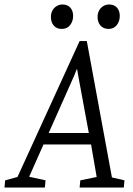

<svg xmlns="http://www.w3.org/2000/svg" viewBox="-67 -836 595 856"><path d="M-47 0 -44 -32 11 -47 288 -653H320L432 -45L488 -32L485 0H288L291 -32L364 -47L339 -192H127L63 -48L136 -32L133 0ZM150 -243H329L282 -497L277 -527H275L263 -497ZM417 -707Q395 -707 381.5 -721.5Q368 -736 368 -761Q368 -776 374.5 -788.5Q381 -801 393 -808.5Q405 -816 419 -816Q442 -816 454.5 -802Q467 -788 467 -765Q467 -741 453.5 -724Q440 -707 417 -707ZM208 -707Q186 -707 173 -721.5Q160 -736 160 -761Q160 -776 166.5 -788.5Q173 -801 185 -808.5Q197 -816 211 -816Q234 -816 246.5 -802Q259 -788 259 -765Q259 -741 245.5 -724Q232 -707 208 -707Z"/></svg>

Font: Faustina Light
Style: Italic
Weight: 300
Italic angle: -8°
Designer: Alfonso Garcia
Foundry: http://www.omnibus-type.com
Version: Version 1.200